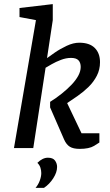

<svg xmlns="http://www.w3.org/2000/svg" viewBox="-20 -721 535 935"><path d="M368 4Q337 4 320 -6.5Q303 -17 292 -42L224 -198V-225Q253 -243 280 -264.5Q307 -286 328 -308Q349 -330 361 -352Q373 -374 373 -395Q373 -416 362 -427.5Q351 -439 326 -439Q302 -439 277 -429.5Q252 -420 232 -408.5Q212 -397 202 -391L142 0H48L155 -623L75 -638V-682L237 -701V-623L209 -438Q221 -447 247 -465Q273 -483 305 -498Q337 -513 366 -513Q416 -513 441.5 -487.5Q467 -462 467 -418Q467 -382 451.5 -352Q436 -322 411.5 -298Q387 -274 359 -254.5Q331 -235 307 -219L377 -72H464V-27Q462 -25 438 -10.5Q414 4 368 4ZM153 194Q166 179 173.5 159Q181 139 181 122Q181 109 177 96Q173 83 162 72Q174 60 187 53.5Q200 47 213 47Q238 47 248 61Q258 75 258 92Q258 118 239.5 147Q221 176 194 194Z"/></svg>

Font: Faustina Light Medium
Style: Italic
Weight: 500
Italic angle: -8°
Version: Version 1.200